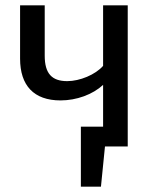

<svg xmlns="http://www.w3.org/2000/svg" viewBox="-20 -547 592 717"><path d="M365 -527V-301C336 -268 278 -244 231 -244C174 -244 147 -272 147 -339V-527H55V-328C55 -228 106 -172 206 -172C266 -172 326 -194 365 -230V-74H282V150H357L372 0H457V-527Z"/></svg>

Font: Fira Sans
Style: Regular
Weight: 400
Designer: Carrois Corporate & Edenspiekermann AG
Foundry: Carrois Corporate GbR & Edenspiekermann AG
Version: Version 4.203